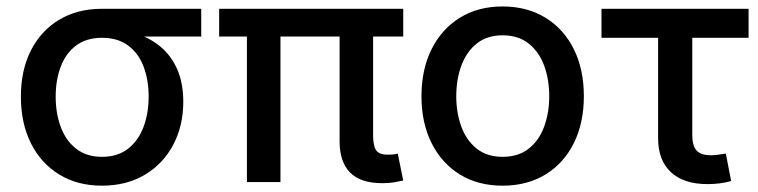

<svg xmlns="http://www.w3.org/2000/svg" viewBox="-20 -570 2373 601"><path d="M299.3 11.2Q222.7 11.2 165.5 -23.7Q108.4 -58.6 76.9 -121.3Q45.4 -184.1 45.4 -267.6Q45.4 -350.6 76.9 -412.4Q108.4 -474.1 165.5 -508.3Q222.7 -542.5 299.3 -542.5H609.9V-455.6H375.5L299.3 -451.7Q250.5 -451.7 218.3 -427.5Q186 -403.3 170.2 -361.6Q154.3 -319.8 154.3 -267.6Q154.3 -215.3 170.2 -172.6Q186 -129.9 218.3 -104.5Q250.5 -79.1 299.3 -79.1Q348.6 -79.1 381.1 -104.7Q413.6 -130.4 429.4 -173.1Q445.3 -215.8 445.3 -267.6Q445.3 -319.8 429.4 -361.6Q413.6 -403.3 381.1 -427.5Q348.6 -451.7 299.3 -451.7V-480.5Q355.5 -480.5 402.1 -466.3Q448.7 -452.1 482.7 -423.6Q516.6 -395 535.2 -352.1Q553.7 -309.1 553.7 -251.5Q553.7 -176.3 522.2 -116.7Q490.7 -57.1 433.3 -22.9Q376 11.2 299.3 11.2Z M1177.2 3.4Q1107.9 3.4 1075.4 -30.3Q1043 -64 1043 -127.4V-514.2H1147.9V-147Q1147.9 -113.8 1157.2 -99.9Q1166.5 -85.9 1192.9 -85.9Q1205.1 -85.9 1212.2 -86.7Q1219.2 -87.4 1225.1 -89.4L1242.2 -4.9Q1231.4 -2.4 1214.6 0.5Q1197.8 3.4 1177.2 3.4ZM752.9 0V-514.2H857.9V0ZM666 -455.6V-542.5H1242.2V-455.6Z M1553.2 11.2Q1476.6 11.2 1419.7 -23.7Q1362.8 -58.6 1331.1 -121.8Q1299.3 -185.1 1299.3 -268.6Q1299.3 -353 1331.1 -416.3Q1362.8 -479.5 1419.7 -514.6Q1476.6 -549.8 1553.2 -549.8Q1629.9 -549.8 1687.3 -514.6Q1744.6 -479.5 1776.1 -416.3Q1807.6 -353 1807.6 -268.6Q1807.6 -185.1 1776.1 -121.8Q1744.6 -58.6 1687.3 -23.7Q1629.9 11.2 1553.2 11.2ZM1553.2 -79.1Q1602.5 -79.1 1635 -104.7Q1667.5 -130.4 1683.3 -173.6Q1699.2 -216.8 1699.2 -268.6Q1699.2 -321.3 1683.3 -364.5Q1667.5 -407.7 1635 -433.6Q1602.5 -459.5 1553.2 -459.5Q1504.4 -459.5 1472.2 -433.6Q1439.9 -407.7 1424.1 -364.5Q1408.2 -321.3 1408.2 -268.6Q1408.2 -216.8 1424.1 -173.6Q1439.9 -130.4 1472.2 -104.7Q1504.4 -79.1 1553.2 -79.1Z M2194.8 6.3Q2120.1 6.3 2080.1 -31Q2040 -68.4 2040 -137.2V-451.7H1862.8V-542.5H2323.2V-451.7H2147V-146.5Q2147 -113.8 2160.4 -98.9Q2173.8 -84 2205.6 -84Q2214.8 -84 2228.3 -85.7Q2241.7 -87.4 2252 -89.4L2268.6 -3.4Q2252.4 1.5 2233.2 3.9Q2213.9 6.3 2194.8 6.3Z"/></svg>

Font: Inter 16pt Medium
Style: Regular
Weight: 500
Version: Version 4.001;git-66647c0bb